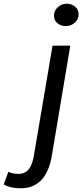

<svg xmlns="http://www.w3.org/2000/svg" viewBox="-169 -783 445 1038"><path d="M-149 214 -124 146Q-100 157 -69 157Q-34 157 -14 132.5Q6 108 14 59L115 -536H211L111 60Q81 235 -58 235Q-113 235 -149 214ZM123 -698Q123 -725 143.5 -744Q164 -763 192 -763Q217 -763 236.5 -747.5Q256 -732 256 -706Q256 -679 235.5 -660.5Q215 -642 187 -642Q161 -642 142 -657Q123 -672 123 -698Z"/></svg>

Font: Nebula Sans Medium
Style: Regular
Weight: 500
Italic angle: -9°
Designer: Paul D. Hunt for Adobe (as Source Sans)
Foundry: Nebula Entertainment & Broadcasting LLC
Version: Version 1.010